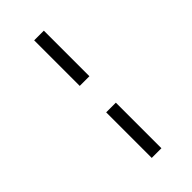

<svg xmlns="http://www.w3.org/2000/svg" viewBox="-300 -836 1150 1150"><g transform="rotate(-45 275.5 -261.0)"><path d="M249 -373H331V-759H249ZM249 237H331V-149H249Z"/></g></svg>

Font: Noto Sans Medium
Style: Italic
Weight: 500
Italic angle: -12°
Designer: Monotype Design Team
Foundry: Monotype Imaging Inc.
Version: Version 2.013